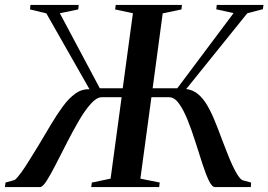

<svg xmlns="http://www.w3.org/2000/svg" viewBox="-39 -763 1094 783"><path d="M-19 0 -16.5 -18.5 21 -29Q32 -38 47.2 -59Q62.5 -80 80 -108.5Q97.5 -137 116.5 -167.5Q143.5 -212.5 168.2 -254.2Q193 -296 217.5 -329.2Q242 -362.5 268.5 -381.5Q295 -400.5 326 -399L150 -708.5L83.5 -724.5L85 -743H282L280 -724.5L205 -709L368 -403H461.5L503 -709L430.5 -724.5L433 -743H703L701 -724.5L624.5 -708.5L583.5 -403H684L913.5 -709.5L843 -725L845 -743H1035.5L1033 -725.5L969.5 -709L720.5 -400Q748.5 -396.5 769.2 -378.8Q790 -361 806.5 -332.8Q823 -304.5 837.2 -269.2Q851.5 -234 866 -195Q877 -166.5 887.5 -139.5Q898 -112.5 908.2 -90.2Q918.5 -68 928.5 -51.8Q938.5 -35.5 948.5 -28.5L985 -18.5L984 0H838Q825.5 0 812.8 -26.5Q800 -53 786.5 -94.8Q773 -136.5 758.2 -183.2Q743.5 -230 726.8 -272Q710 -314 691.2 -340.2Q672.5 -366.5 650.5 -366.5H578.5L533.5 -34.5L612.5 -18.5L610 0H333L335.5 -18.5L412 -34.5L457 -366.5H376Q355.5 -366.5 331.8 -340.2Q308 -314 283.5 -272Q259 -230 235 -183.2Q211 -136.5 189.8 -94.8Q168.5 -53 151.8 -26.5Q135 0 124 0Z"/></svg>

Font: Merriweather 144pt Medium
Style: Italic
Weight: 500
Italic angle: -7.8°
Version: Version 2.101